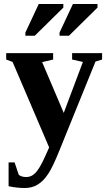

<svg xmlns="http://www.w3.org/2000/svg" viewBox="-20 -724 540 961"><path d="M226 14 43 -414 11 -426V-458H246V-426L191 -413L299 -159L395 -414L341 -426V-458H491V-426L458 -416L277 30Q245 110 222 145Q198 182 170 199Q142 217 104 217Q64 217 23 208V89H53L74 151Q88 162 110 162Q130 162 143 153Q157 144 169 127Q180 112 193 86Q205 62 226 14ZM107 -545V-561L174 -704H297V-686L154 -545ZM278 -545V-561L345 -704H468V-686L325 -545Z"/></svg>

Font: Libra Serif Modern
Style: Bold
Weight: 700
Designer: Stefan Peev, Context Ltd
Foundry: Ascender Corporation
Version: Version 1.000